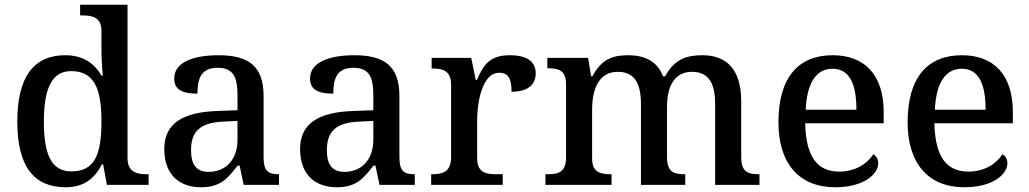

<svg xmlns="http://www.w3.org/2000/svg" viewBox="-20 -780 4341 810"><path d="M257 10C335 10 380 -28 410 -87H415L431 0H607V-45H600C556 -45 518 -54 518 -114V-760H318V-715H326C370 -715 408 -707 408 -649V-574C408 -542 410 -495 414 -461H408C379 -511 332 -547 256 -547C125 -547 53 -460 53 -267C53 -75 125 10 257 10ZM281 -57C198 -57 165 -126 165 -267C165 -405 198 -480 280 -480C378 -480 408 -405 408 -268C408 -125 378 -57 281 -57Z M828 10C909 10 940 -26 982 -81H991L1008 0H1157V-45H1154C1109 -45 1092 -61 1092 -117V-375C1092 -501 1029 -547 902 -547C799 -547 715 -519 715 -449C715 -402 748 -385 813 -385C813 -448 828 -494 898 -494C972 -494 982 -444 982 -373V-315L900 -312C747 -307 673 -257 673 -151C673 -41 739 10 828 10ZM860 -55C809 -55 786 -85 786 -146C786 -222 820 -263 923 -267L982 -270V-191C982 -108 934 -55 860 -55Z M1401 10C1482 10 1513 -26 1555 -81H1564L1581 0H1730V-45H1727C1682 -45 1665 -61 1665 -117V-375C1665 -501 1602 -547 1475 -547C1372 -547 1288 -519 1288 -449C1288 -402 1321 -385 1386 -385C1386 -448 1401 -494 1471 -494C1545 -494 1555 -444 1555 -373V-315L1473 -312C1320 -307 1246 -257 1246 -151C1246 -41 1312 10 1401 10ZM1433 -55C1382 -55 1359 -85 1359 -146C1359 -222 1393 -263 1496 -267L1555 -270V-191C1555 -108 1507 -55 1433 -55Z M1799 0H2101V-45H2072C2029 -45 1993 -53 1993 -112V-273C1993 -342 2012 -473 2086 -473C2125 -473 2138 -448 2138 -393C2209 -393 2240 -424 2240 -471C2240 -519 2205 -547 2130 -547C2044 -547 2018 -503 1992 -443H1987L1968 -536H1801V-491H1804C1848 -491 1883 -482 1883 -423V-117C1883 -54 1847 -45 1802 -45H1799Z M2281 0H2560V-45H2557C2513 -45 2478 -53 2478 -111V-317C2478 -402 2505 -477 2586 -477C2658 -477 2684 -427 2684 -341V0H2871V-45H2868C2823 -45 2794 -54 2794 -117V-330C2794 -409 2821 -477 2899 -477C2971 -477 2997 -427 2997 -341V0H3184V-45H3181C3136 -45 3107 -54 3107 -117V-352C3107 -488 3045 -547 2943 -547C2881 -547 2826 -533 2786 -458H2777C2753 -523 2697 -547 2631 -547C2568 -547 2519 -533 2479 -458H2474L2461 -536H2289V-492H2292C2336 -492 2368 -483 2368 -425V-116C2368 -54 2336 -45 2291 -45H2281Z M3503 10C3627 10 3685 -47 3685 -91C3685 -110 3675 -124 3664 -129C3640 -91 3590 -56 3521 -56C3429 -56 3380 -117 3377 -260H3708V-307C3708 -466 3626 -547 3493 -547C3347 -547 3264 -452 3264 -264C3264 -91 3351 10 3503 10ZM3379 -317C3384 -429 3423 -490 3492 -490C3566 -490 3593 -422 3593 -317Z M4048 10C4172 10 4230 -47 4230 -91C4230 -110 4220 -124 4209 -129C4185 -91 4135 -56 4066 -56C3974 -56 3925 -117 3922 -260H4253V-307C4253 -466 4171 -547 4038 -547C3892 -547 3809 -452 3809 -264C3809 -91 3896 10 4048 10ZM3924 -317C3929 -429 3968 -490 4037 -490C4111 -490 4138 -422 4138 -317Z"/></svg>

Font: Noto Serif Thai Medium
Style: Regular
Weight: 500
Designer: Monotype Design Team
Foundry: Monotype Imaging Inc.
Version: Version 1.901;PS 001.901;hotconv 1.0.88;makeotf.lib2.5.64775